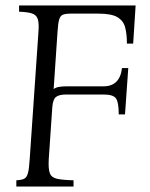

<svg xmlns="http://www.w3.org/2000/svg" viewBox="-20 -685 551 705"><path d="M40 0V-23Q59 -24 68.5 -28.5Q78 -33 82.5 -49Q87 -65 89 -100L121 -565Q124 -600 118.5 -615.5Q113 -631 96.5 -636Q80 -641 50 -642V-665H478L469 -525H446Q446 -560 439.5 -584.5Q433 -609 411 -622Q389 -635 341 -635H240Q221 -635 211 -631Q201 -627 197 -612.5Q193 -598 191 -565L177 -358Q185 -364 197 -366Q209 -368 224 -368H360Q420 -368 428 -435H451L439 -265H416Q416 -309 406 -323.5Q396 -338 360 -338H224Q196 -338 185 -328.5Q174 -319 172 -291L159 -100Q157 -65 163 -49Q169 -33 189.5 -28.5Q210 -24 250 -23V0Z"/></svg>

Font: Bona Nova
Style: Italic
Weight: 400
Italic angle: -4°
Designer: Mateusz Machalski
Foundry: Capitalics
Version: Version 4.001; ttfautohint (v1.8.3)